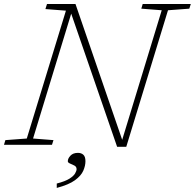

<svg xmlns="http://www.w3.org/2000/svg" viewBox="-47 -727 978 964"><path d="M796.5 -675.5 587 10H541L310.5 -658.5L119 -31.5L221.5 -23.5L214 0H-27L-20 -23.5L87.5 -31.5L284 -673.5L181 -681.5L189 -707H332L566.5 -25L765 -675.5L662.5 -683.5L669.5 -707H911L903.5 -683.5ZM293.5 82.5Q293.5 68.5 306.8 54.5Q320 40.5 344.5 40.5Q361 40.5 371.5 50Q382 59.5 382 82.5Q382 105 371.2 130Q360.5 155 329.5 177.8Q298.5 200.5 238 216.5V194.5Q280.5 183.5 301.8 170Q323 156.5 330.2 143.5Q337.5 130.5 337.5 122.5Q337.5 110 326.5 104.2Q315.5 98.5 304.5 94Q293.5 89.5 293.5 82.5Z"/></svg>

Font: Newsreader 6pt ExtraLight
Style: Italic
Weight: 275
Italic angle: -17°
Designer: Hugues Gentile
Foundry: Production Type
Version: Version 1.003; ttfautohint (v1.8.3)